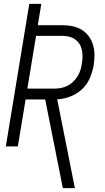

<svg xmlns="http://www.w3.org/2000/svg" viewBox="-20 -755 540 990"><path d="M304 215 262 4 213 -242H112L72 0H10L131 -735H193L175 -625H303Q330 -625 355.5 -619.5Q381 -614 402 -601Q423 -588 438 -567.5Q453 -547 460 -522.5Q467 -498 467 -471.5Q467 -445 463 -418Q457 -385 443 -352Q429 -319 402.5 -294.5Q376 -270 342 -257Q308 -244 275 -243L366 215ZM121 -298H258Q275 -298 292.5 -301Q310 -304 326.5 -312Q343 -320 356.5 -333Q370 -346 379.5 -361Q389 -376 394.5 -393Q400 -410 402 -427Q405 -445 405.5 -462.5Q406 -480 402.5 -497Q399 -514 390 -528Q381 -542 368 -551.5Q355 -561 338 -565.5Q321 -570 303 -570H166Z"/></svg>

Font: Iosevka SS18 Light
Style: Italic
Weight: 300
Italic angle: -9°
Monospace: yes
Designer: Belleve Invis
Foundry: Belleve Invis
Version: Version 25.1.1; ttfautohint (v1.8.4)